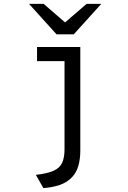

<svg xmlns="http://www.w3.org/2000/svg" viewBox="-20 -752 656 985"><path d="M202.5 213 164 145Q223 138.5 255 124Q287 109.5 299 83Q311 56.5 311 13.5V-511H392V20.5Q392 63.5 382.2 98Q372.5 132.5 350 156.5Q325 183.5 287.5 196.5Q250 209.5 202.5 213ZM170 -438.5V-511H365V-438.5ZM270 -576 129 -732H204L314 -637L424 -732H499.5L358.5 -576Z"/></svg>

Font: Overpass Mono
Style: Regular
Weight: 400
Designer: Delve Withrington, Dave Bailey
Foundry: Delve Fonts LLC
Version: Version 4.000